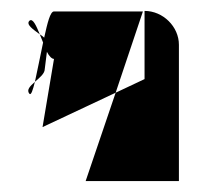

<svg xmlns="http://www.w3.org/2000/svg" viewBox="-20 -608 396 352"><path d="M34 -436C37 -433 40 -442 44 -458C35 -450 28 -443 34 -436ZM34 -570C27 -563 41 -554 53 -545C46 -562 40 -575 34 -570ZM44 -458C52 -465 62 -473 62 -481L66 -513C70 -505 75 -500 79 -500L58 -375L192 -438L242 -587H79C72 -587 67 -566 61 -539C59 -541 56 -543 53 -545L59 -530C54 -505 48 -477 44 -458ZM137 -276H308V-526C308 -559 279 -588 245 -588V-463L192 -438Z"/></svg>

Font: bitstorm
Style: excn
Weight: 400
Version: Version 0.2